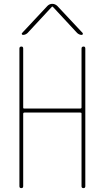

<svg xmlns="http://www.w3.org/2000/svg" viewBox="-20 -970 540 990"><path d="M98.6 -790Q94.7 -790 92.8 -793.5Q90.8 -796.9 93.8 -799.8L224.6 -939.5Q235.4 -950.2 249.5 -950.2Q263.7 -950.2 275.4 -939.5L406.2 -799.8Q408.2 -796.9 406.7 -793.5Q405.3 -790 401.4 -790Q388.7 -790 377.9 -799.8L252 -935.5H250H248L122.1 -799.8Q111.3 -790 98.6 -790ZM80.1 -9.8V-719.7Q80.1 -729.5 89.8 -730Q99.6 -730.5 99.6 -719.7V-415Q99.6 -410.2 105.5 -410.2H394.5Q399.4 -410.2 400.4 -415V-719.7Q400.4 -729.5 410.2 -730Q419.9 -730.5 419.9 -719.7V-9.8Q419.9 0 410.2 0Q400.4 0 400.4 -9.8V-384.8Q400.4 -389.6 394.5 -389.6H105.5Q100.6 -389.6 99.6 -384.8V-9.8Q99.6 0 89.8 0Q80.1 0 80.1 -9.8Z"/></svg>

Font: Rounded-X Mgen+ 1mn thin
Style: Regular
Weight: 100
Designer: [Source Han Sans]
Ryoko NISHIZUKA  (kana & ideographs); Paul D. Hunt (Latin, Greek & Cyrillic); Wenlong ZHANG  (bopomofo
Version: Version 1.059.20150602